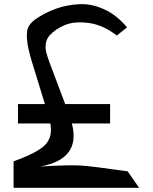

<svg xmlns="http://www.w3.org/2000/svg" viewBox="-20 -899 731 919"><path d="M591 -79 646 0H45V-127Q160 -168 196.5 -206Q233 -244 221 -308H66V-401H195L135 -596Q113 -666 109.5 -708.5Q106 -751 115.5 -769.5Q125 -788 147 -805Q194 -838 247 -857Q300 -876 359 -879Q418 -882 478.5 -854.5Q539 -827 588 -768L539 -729Q473 -780 405 -789Q337 -798 291.5 -779.5Q246 -761 217 -729Q203 -713 199.5 -692Q196 -671 201 -650.5Q206 -630 217 -600L292 -401H507V-308H324Q369 -138 173 -102Q307 -110 361.5 -107Q416 -104 591 -79Z"/></svg>

Font: OpenDyslexic
Style: Regular
Weight: 400
Designer: Abbie Gonzalez
Version: Version 0.920;hotconv 1.0.109;makeotfexe 2.5.65596